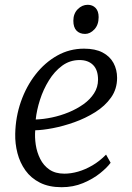

<svg xmlns="http://www.w3.org/2000/svg" viewBox="-20 -771 551 801"><path d="M441.5 -92Q427.5 -72.5 397.8 -48.5Q368 -24.5 326.8 -7.2Q285.5 10 237 10Q184 10 146.5 -9Q109 -28 86 -60.2Q63 -92.5 52.8 -132.2Q42.5 -172 43.5 -213Q45 -283 67.2 -346.8Q89.5 -410.5 128.2 -460.2Q167 -510 218.5 -539Q270 -568 330.5 -568Q377.5 -568 408 -552Q438.5 -536 453.5 -508.2Q468.5 -480.5 468.5 -446Q468.5 -399.5 443.2 -364Q418 -328.5 377.2 -303Q336.5 -277.5 290 -261Q243.5 -244.5 200 -236.2Q156.5 -228 127 -227.5Q124.5 -198.5 129.2 -167Q134 -135.5 147.8 -108Q161.5 -80.5 186.2 -63.5Q211 -46.5 248.5 -46.5Q276 -46.5 305.8 -55Q335.5 -63.5 365.5 -81Q395.5 -98.5 422.5 -126ZM312 -520.5Q271.5 -520.5 239.2 -496.8Q207 -473 183.8 -435.2Q160.5 -397.5 146.8 -354.5Q133 -311.5 129 -272.5Q161 -273.5 196.8 -281Q232.5 -288.5 266.5 -302.5Q300.5 -316.5 328.2 -336.2Q356 -356 372.5 -381.8Q389 -407.5 389 -438.5Q389 -479.5 368.2 -500Q347.5 -520.5 312 -520.5ZM335 -629.5Q312.5 -629.5 299.2 -643.2Q286 -657 286 -684.5Q286 -714 304.2 -732.5Q322.5 -751 346 -751Q366 -751 378.8 -737.8Q391.5 -724.5 391.5 -699.5Q391.5 -667.5 373.8 -648.5Q356 -629.5 335 -629.5Z"/></svg>

Font: Merriweather Light
Style: Italic
Weight: 300
Italic angle: -7.8°
Designer: Eben Sorkin
Foundry: Eben Sorkin
Version: Version 2.101